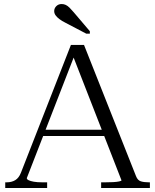

<svg xmlns="http://www.w3.org/2000/svg" viewBox="-20 -933 771 953"><path d="M185 -289H519V-258H176ZM335 -674 354 -669 113 -49Q113 -43 122 -38.5Q131 -34 148 -31Q165 -28 190 -28H214V0H6V-28H13Q38 -28 56 -39Q74 -50 84 -76L332 -710H397L655 -59Q663 -38 679 -33Q695 -28 719 -28H724V0H482V-28H502Q523 -28 541.5 -29Q560 -30 571.5 -32.5Q583 -35 583 -38ZM346 -872Q335 -885 325.5 -894.5Q316 -904 306.5 -908.5Q297 -913 286 -913Q270 -913 259.5 -902.5Q249 -892 249 -878Q249 -867 255.5 -857.5Q262 -848 274.5 -838.5Q287 -829 305 -820L408 -766H426V-778Z"/></svg>

Font: Roboto Serif 120pt Expanded Light
Style: Regular
Weight: 300
Width: 7
Designer: Greg Gazdowicz
Foundry: Commercial Type
Version: Version 1.008